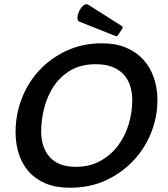

<svg xmlns="http://www.w3.org/2000/svg" viewBox="-20 -868 788 900"><path d="M458 -665Q524 -665 572.5 -644Q621 -623 653.5 -586.5Q686 -550 702 -501.5Q718 -453 718 -398Q718 -323 690 -250Q662 -177 608.5 -118.5Q555 -60 479 -24Q403 12 307 12Q241 12 193 -8.5Q145 -29 114 -64.5Q83 -100 68 -147.5Q53 -195 53 -249Q53 -331 82 -406Q111 -481 164.5 -538.5Q218 -596 292.5 -630.5Q367 -665 458 -665ZM524 -698 351 -767Q343 -770 343 -786Q343 -795 347 -806Q351 -817 357 -826.5Q363 -836 370.5 -842Q378 -848 386 -848Q390 -848 395 -845L554 -744L555 -737L532 -701ZM173 -251Q173 -177 213.5 -131.5Q254 -86 335 -86Q401 -86 451 -114Q501 -142 534 -186.5Q567 -231 583.5 -286.5Q600 -342 600 -398Q600 -435 590 -466Q580 -497 559 -519.5Q538 -542 506 -554.5Q474 -567 429 -567Q360 -567 311.5 -538.5Q263 -510 232.5 -464.5Q202 -419 187.5 -362.5Q173 -306 173 -251Z"/></svg>

Font: Quattrocento Sans
Style: Bold Italic
Weight: 700
Designer: Pablo Impallari
Foundry: Pablo Impallari, Igino Marini, Brenda Gallo
Version: Version 2.000